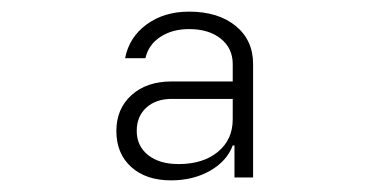

<svg xmlns="http://www.w3.org/2000/svg" viewBox="-20 -760 640 330"><path d="M274 -450Q231 -450 205.5 -473Q180 -496 180 -535Q180 -573 206 -596.5Q232 -620 275 -620H380V-650Q380 -677 359.5 -693.5Q339 -710 305 -710Q276 -710 255.5 -696.5Q235 -683 230 -660H195Q202 -696 232 -718Q262 -740 305 -740Q355 -740 385 -715.5Q415 -691 415 -650V-455H383V-510H380Q370 -483 341 -466.5Q312 -450 274 -450ZM287 -478Q329 -478 354.5 -499Q380 -520 380 -555V-590H275Q248 -590 231.5 -575Q215 -560 215 -535Q215 -509 234.5 -493.5Q254 -478 287 -478Z"/></svg>

Font: JetBrains Mono NL Thin
Style: Regular
Weight: 100
Monospace: yes
Designer: Philipp Nurullin, Konstantin Bulenkov
Foundry: JetBrains
Version: Version 2.305; ttfautohint (v1.8.4.7-5d5b)